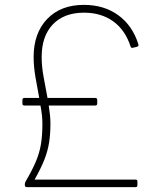

<svg xmlns="http://www.w3.org/2000/svg" viewBox="-20 -768 648 788"><path d="M90 0Q82 0 82 -8V-13Q82 -17 85 -23Q112 -69 127 -104.5Q142 -140 148 -176Q154 -212 154 -260Q154 -277 152 -296Q150 -315 146 -335H80Q72 -335 72 -343V-358Q72 -366 80 -366H141Q133 -408 125.5 -451.5Q118 -495 118 -534Q118 -632 173.5 -690Q229 -748 324 -748Q407 -748 465.5 -705.5Q524 -663 548 -586Q550 -578 542 -576L526 -572Q518 -570 516 -577Q494 -645 444.5 -680.5Q395 -716 325 -716Q243 -716 197 -668Q151 -620 151 -534Q151 -495 159 -452Q167 -409 175 -366H371Q379 -366 379 -358V-343Q379 -335 371 -335H180Q183 -316 185 -297Q187 -278 187 -260Q187 -218 181.5 -183Q176 -148 162 -112.5Q148 -77 122 -31H536Q544 -31 544 -23V-8Q544 0 536 0Z"/></svg>

Font: LINE Seed Sans App Thin
Style: Regular
Weight: 250
Designer: LINE VX Design & Dalton Maag Ltd & Sandoll Inc
Foundry: Dalton Maag Ltd
Version: Version 1.003